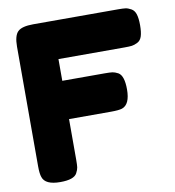

<svg xmlns="http://www.w3.org/2000/svg" viewBox="-82 -806 801 879"><g transform="rotate(-10 318.5 -366.5)"><path d="M525 -733Q548 -733 559.5 -731.5Q571 -730 585.5 -722Q600 -714 606 -695Q612 -676 612 -644Q612 -612 606 -593Q600 -574 585 -566.5Q570 -559 558.5 -557.5Q547 -556 523 -556H217V-455H414Q438 -455 449.5 -453.5Q461 -452 476 -444Q502 -429 502 -365Q502 -295 464 -282Q448 -277 413 -277H217V-88Q217 -64 215.5 -53Q214 -42 206 -27Q192 0 128 0Q58 0 46 -38Q40 -54 40 -89V-645Q40 -696 59 -714.5Q78 -733 131 -733Z"/></g></svg>

Font: Fredoka One
Style: Regular
Weight: 400
Version: Version 1.001;April 7, 2020;FontCreator 12.0.0.2522 64-bit